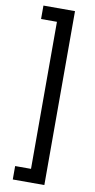

<svg xmlns="http://www.w3.org/2000/svg" viewBox="-107 -875 535 1084"><g transform="rotate(10 160.0 -333.5)"><path d="M50 88H141V-755H50V-832H231V165H50Z"/></g></svg>

Font: Noto Sans Gurmukhi ExtraCondensed Medium
Style: Regular
Weight: 500
Width: 2
Designer: Jelle Bosma - Monotype Design Team
Foundry: Monotype Imaging Inc.
Version: Version 2.004; ttfautohint (v1.8.4.7-5d5b)